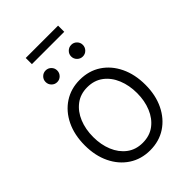

<svg xmlns="http://www.w3.org/2000/svg" viewBox="-247 -955 1074 1074"><g transform="rotate(-45 290.5 -418.0)"><path d="M290 11.2Q219.7 11.2 165.5 -24.2Q111.3 -59.6 80.8 -122.6Q50.3 -185.5 50.3 -267.1Q50.3 -350.1 80.8 -413.1Q111.3 -476.1 165.5 -511.5Q219.7 -546.9 290 -546.9Q361.3 -546.9 415.3 -511.5Q469.2 -476.1 499.8 -412.8Q530.3 -349.6 530.3 -267.1Q530.3 -185.5 499.8 -122.6Q469.2 -59.6 415.3 -24.2Q361.3 11.2 290 11.2ZM290 -47.9Q345.7 -47.9 384.5 -77.4Q423.3 -106.9 443.8 -156.7Q464.4 -206.5 464.4 -267.1Q464.4 -328.6 443.8 -378.7Q423.3 -428.7 384.3 -458.3Q345.2 -487.8 290 -487.8Q235.4 -487.8 196.5 -458Q157.7 -428.2 137.2 -378.4Q116.7 -328.6 116.7 -267.1Q116.7 -206.1 137.2 -156.5Q157.7 -106.9 196.5 -77.4Q235.4 -47.9 290 -47.9ZM394.5 -626.5Q375.5 -626.5 361.8 -640.1Q348.1 -653.8 348.1 -672.9Q348.1 -691.9 361.8 -705.3Q375.5 -718.8 394.5 -718.8Q413.6 -718.8 427 -705.3Q440.4 -691.9 440.4 -672.9Q440.4 -653.8 427 -640.1Q413.6 -626.5 394.5 -626.5ZM191.9 -626.5Q172.9 -626.5 159.4 -640.1Q146 -653.8 146 -672.9Q146 -691.9 159.4 -705.3Q172.9 -718.8 191.9 -718.8Q210.9 -718.8 224.4 -705.3Q237.8 -691.9 237.8 -672.9Q237.8 -653.8 224.4 -640.1Q210.9 -626.5 191.9 -626.5ZM418.5 -846.7V-797.9H162.6V-846.7Z"/></g></svg>

Font: Inter 18pt Light
Style: Regular
Weight: 300
Designer: Rasmus Andersson
Foundry: rsms
Version: Version 4.001;git-66647c0bb